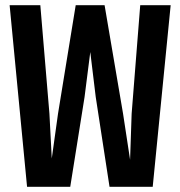

<svg xmlns="http://www.w3.org/2000/svg" viewBox="-20 -718 690 738"><path d="M84 0 17 -698H135L170 -281L179 -109L203 -281L271 -698H382L453 -281L480 -104L486 -281L519 -698H636L567 0H401L348 -345L327 -518L305 -345L250 0Z"/></svg>

Font: Azeret Mono Medium
Style: Regular
Weight: 500
Designer: Martin Vácha
Foundry: Displaay
Version: Version 1.002